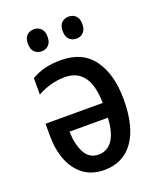

<svg xmlns="http://www.w3.org/2000/svg" viewBox="-138 -814 748 908"><g transform="rotate(-20 236.0 -360.0)"><path d="M211 -549Q321 -549 375 -474Q429 -399 429 -273Q429 -136 377 -63Q325 10 230 10Q169 10 127 -21Q85 -52 63.5 -106.5Q42 -161 42 -231V-291H330Q327 -467 202 -467Q132 -467 64 -430V-513Q98 -532 133 -540.5Q168 -549 211 -549ZM136 -217Q137 -154 159.5 -111Q182 -68 229 -68Q273 -68 299 -105Q325 -142 329 -217ZM93 -675Q93 -703 107 -716.5Q121 -730 143 -730Q164 -730 178 -716Q192 -702 192 -675Q192 -647 178 -633Q164 -619 143 -619Q121 -619 107 -633Q93 -647 93 -675ZM268 -675Q268 -703 282 -716.5Q296 -730 318 -730Q339 -730 353 -716Q367 -702 367 -675Q367 -647 353 -633Q339 -619 318 -619Q296 -619 282 -633Q268 -647 268 -675Z"/></g></svg>

Font: Noto Sans Condensed Medium
Style: Regular
Weight: 500
Width: 3
Designer: Monotype Design Team
Foundry: Monotype Imaging Inc.
Version: Version 2.013; ttfautohint (v1.8.4.7-5d5b)